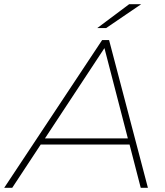

<svg xmlns="http://www.w3.org/2000/svg" viewBox="-65 -890 781 910"><path d="M-45 0 419 -700H452L636 0H602L549 -205H128L-7 0ZM541 -234 430 -662 148 -234ZM396 -757 547 -870H604L438 -757Z"/></svg>

Font: Montserrat Thin ExtraLight
Style: Italic
Weight: 250
Italic angle: -11.3°
Version: Version 9.000